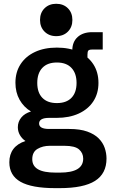

<svg xmlns="http://www.w3.org/2000/svg" viewBox="-20 -791 609 1014"><path d="M272 202.6Q147.9 202.6 88.6 169.2Q29.3 135.7 29.3 65.9Q29.3 24.4 50.5 -3.9Q71.8 -32.2 114.3 -46.4Q96.2 -58.6 85.2 -77.6Q74.2 -96.7 74.2 -119.1Q74.2 -147.9 92.3 -170.2Q110.4 -192.4 143.6 -202.1Q105 -225.6 83.3 -264.4Q61.5 -303.2 61.5 -354Q61.5 -410.2 88.6 -451.9Q115.7 -493.7 164.8 -516.6Q213.9 -539.6 280.3 -539.6Q346.7 -539.6 396 -516.6Q445.3 -493.7 472.7 -451.9Q500 -410.2 500 -353Q500 -297.4 472.9 -255.9Q445.8 -214.4 396 -191.4Q346.2 -168.5 279.3 -168.5H239.7Q186.5 -168.5 186.5 -138.7Q186.5 -109.9 239.3 -109.9H345.7Q402.8 -109.9 440.9 -96.2Q479 -82.5 501.2 -60.1Q523.4 -37.6 533 -9.8Q542.5 18.1 542.5 46.4Q542.5 126 481.9 164.3Q421.4 202.6 294.9 202.6ZM273.9 120.6H296.4Q419.4 120.6 419.4 46.9Q419.4 17.6 397.7 -1.7Q376 -21 320.3 -21H243.2Q205.6 -21 178 -4.6Q150.4 11.7 150.4 49.8Q150.4 85.4 180.7 103Q210.9 120.6 273.9 120.6ZM280.3 -246.6Q330.6 -246.6 357.4 -274.4Q384.3 -302.2 384.3 -353Q384.3 -403.8 357.4 -432.4Q330.6 -460.9 280.3 -460.9Q230.5 -460.9 203.6 -432.6Q176.8 -404.3 176.8 -353Q176.8 -302.2 203.6 -274.4Q230.5 -246.6 280.3 -246.6ZM361.8 -471.7V-524.9Q361.8 -569.8 390.1 -595.5Q418.5 -621.1 466.8 -621.1H522.5V-529.3H466.3Q451.2 -529.3 446.5 -523.9Q441.9 -518.6 441.9 -502V-471.7ZM276.9 -600.1Q239.3 -600.1 215.3 -624Q191.4 -647.9 191.4 -685.5Q191.4 -723.6 215.3 -747.3Q239.3 -771 276.9 -771Q314.9 -771 338.6 -747.3Q362.3 -723.6 362.3 -685.5Q362.3 -647.9 338.6 -624Q314.9 -600.1 276.9 -600.1Z"/></svg>

Font: Schibsted Grotesk SemiBold
Style: Regular
Weight: 600
Designer: Bakken & Baeck AS, Henrik Kongsvoll
Foundry: Schibsted ASA
Version: Version 1.100;gftools[0.9.25]